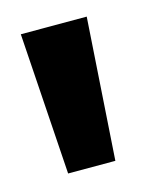

<svg xmlns="http://www.w3.org/2000/svg" viewBox="-54 -735 240 318"><g transform="rotate(-15 66.5 -575.5)"><path d="M26 -454 10 -697H123L107 -454Z"/></g></svg>

Font: Bricolage Grotesque 24pt Condensed SemiBold
Style: Regular
Weight: 600
Width: 3
Designer: Mathieu Triay
Foundry: Atelier Triay
Version: Version 1.001;gftools[0.9.33.dev8+g029e19f]